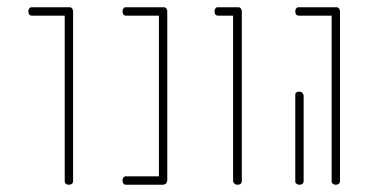

<svg xmlns="http://www.w3.org/2000/svg" viewBox="-20 -752 1026 528"><path d="M68 -732H169H170H173Q175 -732 177 -730L178 -729Q180 -727 180 -725L181 -722V-721V-255Q181 -244 169 -244Q164 -244 161 -247Q158 -250 158 -252V-255V-709H68Q58 -709 58 -721Q58 -726 60.5 -729Q63 -732 66 -732Z M327 -732H428H429H432Q434 -732 436 -730L437 -729Q439 -727 439 -725L440 -722V-721V-255Q439 -254 439 -252Q439 -250 437 -248V-247H436Q434 -245 432 -245L429 -244H327Q317 -244 317 -256Q317 -261 319.5 -264Q322 -267 324 -267H327H417V-709H327Q317 -709 317 -721Q317 -726 319.5 -729Q322 -732 324 -732Z M580 -732H633H634H637Q639 -732 641 -730L642 -729Q644 -727 644 -725L645 -722V-721V-255Q645 -244 633 -244Q628 -244 625 -247Q622 -250 621 -252V-255V-709H580Q570 -709 570 -721Q570 -726 572.5 -729Q575 -732 577 -732Z M802 -732H904H907Q909 -732 911 -730L912 -729Q914 -727 914 -725L915 -722V-255Q915 -244 903 -244Q898 -244 895 -247Q892 -250 892 -252V-255V-709H802Q792 -709 792 -721Q792 -726 794.5 -729Q797 -732 800 -732ZM803 -500Q808 -500 811 -497Q814 -494 814 -492L815 -489V-255Q815 -244 803 -244Q798 -244 795 -247Q792 -250 792 -252V-255V-489Q791 -500 803 -500Z"/></svg>

Font: Sticks
Style: Regular
Weight: 400
Version: Version 1.1